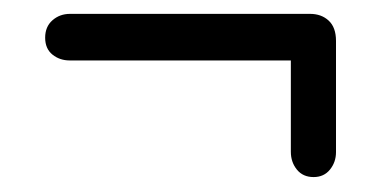

<svg xmlns="http://www.w3.org/2000/svg" viewBox="-20 -448 540 270"><path d="M43.5 -395Q43.5 -410.5 53.8 -419.5Q64 -428.5 78.5 -428.5H416Q432 -428.5 442.2 -419Q452.5 -409.5 452.5 -390.5V-234Q452.5 -220 444 -209.5Q435.5 -199 421 -199Q406 -199 397.5 -209.5Q389 -220 389 -234.5V-363H78Q64 -363 53.8 -371.2Q43.5 -379.5 43.5 -395Z"/></svg>

Font: Fraunces 144pt S050 Black
Style: Regular
Weight: 900
Version: Version 1.000; ttfautohint (v1.8.3)